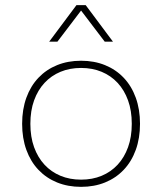

<svg xmlns="http://www.w3.org/2000/svg" viewBox="-20 -716 630 746"><path d="M295 10Q244 10 202 -7Q160 -24 129.5 -56Q99 -88 82.5 -133.5Q66 -179 66 -235Q66 -291 82.5 -336.5Q99 -382 129.5 -414Q160 -446 202 -463Q244 -480 295 -480Q346 -480 388 -463Q430 -446 460.5 -414Q491 -382 507.5 -336.5Q524 -291 524 -235Q524 -179 507.5 -133.5Q491 -88 460.5 -56Q430 -24 388 -7Q346 10 295 10ZM295 -18Q339 -18 375 -33Q411 -48 437 -76Q463 -104 477.5 -144Q492 -184 492 -235Q492 -286 477.5 -326Q463 -366 437 -394Q411 -422 375 -437Q339 -452 295 -452Q251 -452 215 -437Q179 -422 153 -394Q127 -366 112.5 -326Q98 -286 98 -235Q98 -184 112.5 -144Q127 -104 153 -76Q179 -48 215 -33Q251 -18 295 -18ZM387 -554 295 -675 203 -554H171L277 -696H313L419 -554Z"/></svg>

Font: Celebes Thin
Style: Regular
Weight: 250
Designer: Anugrah Pasau
Foundry: Lafontype
Version: Version 1.000; ttfautohint (v1.8.4)